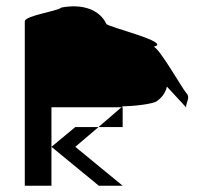

<svg xmlns="http://www.w3.org/2000/svg" viewBox="-20 -780 652 612"><path d="M59 -188H144V-312L295 -188H371L220 -312L294 -375H220L144 -312V-438H367L371 -441C393 -441 470 -447 482 -459C498 -471 508 -486 512 -504L573 -438C573 -454 587 -469 575 -482C563 -494 486 -631 469 -631C534 -644 319 -695 319 -704C298 -748 245 -769 176 -756C162 -744 59 -730 59 -712ZM294 -375 367 -438H371V-375Z"/></svg>

Font: bitstorm
Style: exext
Weight: 400
Version: Version 0.2